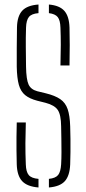

<svg xmlns="http://www.w3.org/2000/svg" viewBox="-20 -824 382 848"><path d="M150 4Q100 0 77.8 -24Q55.5 -48 54 -98Q53 -133 52.8 -161.2Q52.5 -189.5 52.8 -218Q53 -246.5 54 -283H94Q92.5 -234.5 92.2 -190.8Q92 -147 94 -98Q95 -65 107 -50.8Q119 -36.5 150 -34ZM196 4V-34Q225.5 -37 236.8 -51.2Q248 -65.5 250 -98Q251.5 -122.5 251.5 -152.2Q251.5 -182 251 -211.8Q250.5 -241.5 250 -266Q249.5 -317 235.2 -338.2Q221 -359.5 181 -370L145 -379Q110.5 -388 91 -404Q71.5 -420 63.2 -449.5Q55 -479 54 -529Q53.5 -567.5 54 -612.5Q54.5 -657.5 55 -703Q56 -752.5 78 -776.5Q100 -800.5 150 -804V-766Q119.5 -763.5 107.8 -749.2Q96 -735 95 -702Q93.5 -656.5 94 -615.8Q94.5 -575 95 -529Q96 -473 106.2 -450.8Q116.5 -428.5 145 -421L182 -412Q223 -402 246 -386.2Q269 -370.5 278.8 -342Q288.5 -313.5 290 -266Q291 -239.5 291.2 -210.2Q291.5 -181 291.2 -152.2Q291 -123.5 290 -98Q288 -48 266.5 -24Q245 0 196 4ZM247 -535Q248.5 -587 248.5 -626.2Q248.5 -665.5 247 -702Q246 -734.5 235 -748.5Q224 -762.5 196 -766V-804Q243 -800 264.2 -776Q285.5 -752 287 -702Q288 -665.5 288 -624.8Q288 -584 287 -535Z"/></svg>

Font: Big Shoulders Stencil Text Thin
Style: Regular
Weight: 100
Designer: Patric King
Foundry: XO Type Co
Version: Version 2.001